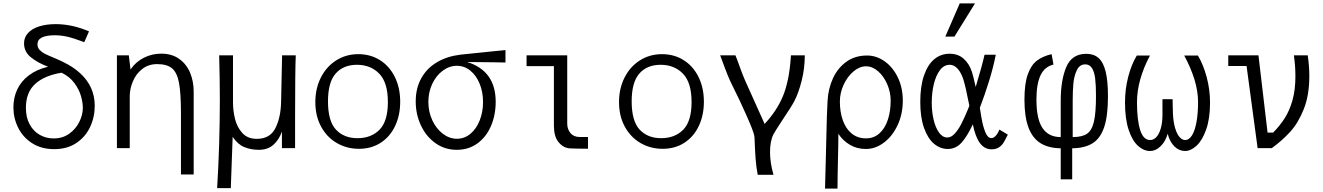

<svg xmlns="http://www.w3.org/2000/svg" viewBox="-20 -878 7840 1138"><path d="M59.5 -241.5Q59.5 -299 82.2 -347.8Q105 -396.5 151.2 -431.5Q197.5 -466.5 265 -482.5Q204 -505.5 163.2 -538.2Q122.5 -571 122.5 -621Q122.5 -656.5 146 -682.2Q169.5 -708 212 -721.5Q254.5 -735 309.5 -735Q408 -735 507.5 -692L479.5 -628Q415 -652.5 377.5 -660.8Q340 -669 306 -669Q202 -669 202 -615.5Q202 -596 214.8 -582.2Q227.5 -568.5 245.8 -559.2Q264 -550 298.5 -536Q345 -517 383.8 -495.2Q422.5 -473.5 455 -444Q541.5 -365.5 541.5 -250.5Q541.5 -183.5 513.8 -124.8Q486 -66 431.8 -30Q377.5 6 301.5 6Q225.5 6 170.8 -29Q116 -64 87.8 -120.8Q59.5 -177.5 59.5 -241.5ZM471 -238.5Q471 -269.5 460 -308.5Q449 -347.5 420.8 -385.8Q392.5 -424 345 -447Q243 -430.5 188.2 -380.2Q133.5 -330 133.5 -239Q133.5 -182 155.8 -141Q178 -100 215.5 -78.8Q253 -57.5 298 -57.5Q351.5 -57.5 390.8 -85.8Q430 -114 450.5 -156.2Q471 -198.5 471 -238.5Z M911.5 -498Q860 -498 823.2 -469.2Q786.5 -440.5 767.8 -396.2Q749 -352 749 -306V0H673V-151V-296V-550H743.5L753.5 -466Q785 -512 833 -536Q881 -560 935.5 -560Q998.5 -560 1042 -529Q1085.5 -498 1106.8 -446.8Q1128 -395.5 1128 -334.5V156H1052.5V-206Q1052.5 -325 1041.2 -386Q1030 -447 1000.2 -472.5Q970.5 -498 911.5 -498Z M1283 -289.5Q1283 -411 1279 -550H1361V-270Q1361 -222.5 1372.8 -173.8Q1384.5 -125 1416 -90Q1447.5 -55 1502 -55Q1580 -55 1612 -118Q1644 -181 1646 -272L1652 -550H1733Q1729 -458 1729 -184V0H1651V-98Q1633.5 -49 1600.2 -19.5Q1567 10 1514 10Q1467.5 10 1428.2 -6Q1389 -22 1359 -67L1348 237H1267Q1283 -26 1283 -289.5Z M1849 -273Q1849 -353 1881.5 -417.8Q1914 -482.5 1972.2 -519.8Q2030.5 -557 2104 -557Q2176 -557 2232.2 -521.5Q2288.5 -486 2320.2 -421.8Q2352 -357.5 2352 -275Q2352 -195.5 2322.2 -132Q2292.5 -68.5 2237 -32.2Q2181.5 4 2107.5 4Q2035.5 4 1976.5 -30.2Q1917.5 -64.5 1883.2 -127.5Q1849 -190.5 1849 -273ZM2279 -273Q2279 -388.5 2228 -441.2Q2177 -494 2095.5 -494Q2015.5 -494 1969.8 -442.5Q1924 -391 1924 -277Q1924 -160.5 1971.2 -109.8Q2018.5 -59 2099 -59Q2180 -59 2229.5 -109.2Q2279 -159.5 2279 -273Z M2444 -277Q2444 -355 2476.8 -414Q2509.5 -473 2569 -508.5Q2628.5 -544 2708.5 -554Q2725.5 -556.5 2888.5 -572.5L2976 -581.5V-507.5Q2942.5 -508.5 2909.2 -508.8Q2876 -509 2843 -509.5Q2811.5 -509.5 2749.5 -510.5Q2918 -457.5 2918 -274.5Q2918 -196.5 2890.2 -131.5Q2862.5 -66.5 2810 -28.2Q2757.5 10 2687 10Q2616.5 10 2561 -29.5Q2505.5 -69 2474.8 -134.8Q2444 -200.5 2444 -277ZM2843 -273.5Q2843 -332 2823.2 -381Q2803.5 -430 2768 -459Q2732.5 -488 2688 -488Q2643.5 -488 2604.8 -459.5Q2566 -431 2542.5 -382Q2519 -333 2519 -274Q2519 -215 2542.5 -164.8Q2566 -114.5 2605 -85Q2644 -55.5 2688.5 -55.5Q2733 -55.5 2768.5 -85.2Q2804 -115 2823.5 -165Q2843 -215 2843 -273.5Z M3263 -135V-486H3101V-550H3342V-145Q3342 -112.5 3361.2 -89.2Q3380.5 -66 3416 -66H3465V3.5Q3440 3.5 3399 2.8Q3358 2 3348 0.5Q3312 -6.5 3287.5 -39.2Q3263 -72 3263 -135Z M3649 -273Q3649 -353 3681.5 -417.8Q3714 -482.5 3772.2 -519.8Q3830.5 -557 3904 -557Q3976 -557 4032.2 -521.5Q4088.5 -486 4120.2 -421.8Q4152 -357.5 4152 -275Q4152 -195.5 4122.2 -132Q4092.5 -68.5 4037 -32.2Q3981.5 4 3907.5 4Q3835.5 4 3776.5 -30.2Q3717.5 -64.5 3683.2 -127.5Q3649 -190.5 3649 -273ZM4079 -273Q4079 -388.5 4028 -441.2Q3977 -494 3895.5 -494Q3815.5 -494 3769.8 -442.5Q3724 -391 3724 -277Q3724 -160.5 3771.2 -109.8Q3818.5 -59 3899 -59Q3980 -59 4029.5 -109.2Q4079 -159.5 4079 -273Z M4453.5 -28.5Q4452.5 -63 4451 -72Q4446.5 -99 4405.2 -192.2Q4364 -285.5 4324 -364.5Q4308.5 -395 4295.5 -426.2Q4282.5 -457.5 4248.5 -550H4339Q4350.5 -522 4364 -483.5Q4383 -430 4396.5 -400.5L4512 -143.5Q4584.5 -221.5 4620 -307Q4638 -350 4650.2 -407.5Q4662.5 -465 4668 -550H4750Q4750 -471.5 4731.2 -398.2Q4712.5 -325 4688 -278.5Q4671 -246 4616.5 -165Q4573.5 -99.5 4565.5 -84Q4544 -43.5 4544 23.5Q4544 85.5 4564.5 158H4471Q4462 109.5 4458.8 66.5Q4455.5 23.5 4453.5 -28.5Z M4870 240 4875 49 4878 -73Q4880.5 -201 4885 -280Q4889 -353.5 4917.5 -414.8Q4946 -476 4997.2 -512.5Q5048.5 -549 5119 -549Q5175 -549 5223.8 -514.2Q5272.5 -479.5 5301.8 -418.5Q5331 -357.5 5331 -282Q5331 -202 5300.2 -136.2Q5269.5 -70.5 5219 -32.8Q5168.5 5 5112 5Q5059 5 5017.2 -19.8Q4975.5 -44.5 4949 -85Q4949 -20 4946.5 76Q4945.5 119.5 4944.8 161Q4944 202.5 4944 240ZM5259 -281Q5259 -332 5238.5 -379.2Q5218 -426.5 5184.2 -455.8Q5150.5 -485 5113 -485Q5074.5 -485 5038.5 -454.5Q5002.5 -424 4980.2 -375.5Q4958 -327 4958 -276Q4958 -214.5 4975.5 -165Q4993 -115.5 5027.8 -86.8Q5062.5 -58 5113 -58Q5160 -58 5193 -88Q5226 -118 5242.5 -168.8Q5259 -219.5 5259 -281Z M5434.5 -274Q5434.5 -367 5456.8 -431.2Q5479 -495.5 5518 -527.5Q5557 -559.5 5608 -559.5Q5658.5 -559.5 5691.8 -530Q5725 -500.5 5741 -451Q5748.5 -428 5763 -362.5Q5780 -418 5795 -473Q5810 -528 5815.5 -553.5H5882Q5868 -480.5 5842 -396.8Q5816 -313 5787.5 -239L5797.5 -179Q5805.5 -131 5819.8 -95.2Q5834 -59.5 5856 -59.5Q5869 -59.5 5881.8 -73.2Q5894.5 -87 5903.5 -110L5953.5 -80Q5938.5 -49 5927.8 -32Q5917 -15 5899.8 -4Q5882.5 7 5857 7Q5815.5 7 5788.2 -29.8Q5761 -66.5 5746 -141Q5711.5 -67.5 5678 -31.2Q5644.5 5 5597.5 5Q5553 5 5516 -26Q5479 -57 5456.8 -119.8Q5434.5 -182.5 5434.5 -274ZM5583 -661 5668.5 -858H5759L5637 -661ZM5595 -63Q5618 -63 5639.5 -86.8Q5661 -110.5 5679 -146Q5697 -181.5 5718.5 -233.5L5725.5 -251.5Q5702.5 -369.5 5688.5 -411.5Q5675 -450.5 5654.5 -472.2Q5634 -494 5609.5 -494Q5575 -494 5551 -462Q5527 -430 5514.8 -378.8Q5502.5 -327.5 5502.5 -269.5Q5502.5 -216.5 5513.5 -169.2Q5524.5 -122 5545.5 -92.5Q5566.5 -63 5595 -63Z M6267 1Q6193.5 0 6146.2 -30Q6099 -60 6075.5 -123.2Q6052 -186.5 6052 -287Q6052 -381 6071.5 -436.5Q6091 -492 6125.8 -518.5Q6160.5 -545 6213 -557L6224 -495.5Q6170.5 -482 6146.8 -430.5Q6123 -379 6123 -288Q6123 -172.5 6159 -119Q6195 -65.5 6267 -65.5V-281Q6267 -403 6300 -481Q6333 -559 6419 -559Q6463.5 -559 6491.5 -534Q6519.5 -509 6533.2 -453.8Q6547 -398.5 6547 -307Q6547 -192.5 6525 -125.8Q6503 -59 6456.8 -29.5Q6410.5 0 6335 1V185H6267ZM6476 -312Q6476 -372.5 6471.2 -412Q6466.5 -451.5 6452.5 -474Q6438.5 -496.5 6412.5 -496.5Q6378.5 -496.5 6362 -461Q6345.5 -425.5 6341.8 -381.2Q6338 -337 6338 -281V-65.5Q6393.5 -65.5 6422.5 -85Q6451.5 -104.5 6463.8 -156.8Q6476 -209 6476 -312Z M6648 -270Q6648 -350 6667.2 -423.5Q6686.5 -497 6718 -549H6796Q6758.5 -479 6738.8 -408.8Q6719 -338.5 6719 -272Q6719 -167.5 6737.8 -107.8Q6756.5 -48 6797 -48Q6817.5 -48 6834 -65.8Q6850.5 -83.5 6860.2 -117.5Q6870 -151.5 6870 -198V-290H6930Q6930 -255 6932 -205Q6934.5 -154.5 6945 -119Q6955.5 -83.5 6971.2 -65.8Q6987 -48 7004 -48Q7028.5 -48 7045.8 -76.8Q7063 -105.5 7072 -156.2Q7081 -207 7081 -272Q7081 -337 7060 -405.8Q7039 -474.5 6999 -549H7080Q7112 -496 7132 -421.2Q7152 -346.5 7152 -270Q7152 -175.5 7129.2 -110.8Q7106.5 -46 7072.2 -14.5Q7038 17 7004 17Q6969 17 6941.2 -9.8Q6913.5 -36.5 6901 -85Q6887.5 -38.5 6858.5 -10.8Q6829.5 17 6797 17Q6758.5 17 6724.5 -14Q6690.5 -45 6669.2 -109.8Q6648 -174.5 6648 -270Z M7368.5 -487H7260V-550H7439L7493 -92H7526Q7567 -134 7595.2 -178.5Q7623.5 -223 7640.8 -284.2Q7658 -345.5 7658 -426.5Q7658 -487 7649 -550H7731Q7740.5 -485.5 7740.5 -427.5Q7740.5 -314.5 7708 -232.2Q7675.5 -150 7627.8 -97.5Q7580 -45 7518 0H7434Z"/></svg>

Font: JuliaMono Light
Style: Regular
Weight: 300
Monospace: yes
Designer: cormullion
Foundry: corm
Version: Version 0.054; ttfautohint (v1.8.4)